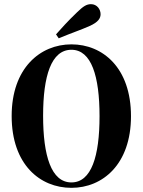

<svg xmlns="http://www.w3.org/2000/svg" viewBox="-20 -886 686 922"><path d="M323 16C473 16 609 -97 609 -328C609 -561 473 -673 323 -673C173 -673 36 -559 36 -329C36 -96 172 16 323 16ZM323 -10C226 -10 187 -138 187 -330C187 -521 226 -647 323 -647C419 -647 458 -520 458 -328C458 -136 419 -10 323 -10ZM249 -721 262 -702C324 -728 370 -743 410 -761C453 -780 463 -799 463 -818C463 -841 446 -866 417 -866C396 -866 380 -856 351 -828C302 -781 276 -751 249 -721Z"/></svg>

Font: Source Serif 4 Display
Style: Bold
Weight: 700
Designer: Frank Grießhammer
Foundry: Adobe Systems Incorporated
Version: Version 4.004;hotconv 1.0.117;makeotfexe 2.5.65602